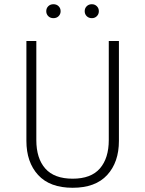

<svg xmlns="http://www.w3.org/2000/svg" viewBox="-20 -878 688 909"><path d="M543 -211Q543 -110 487.5 -49.5Q432 11 324 11Q216 11 160.5 -49.5Q105 -110 105 -211V-684H152V-215Q152 -128 194.5 -80Q237 -32 324 -32Q411 -32 453 -80.5Q495 -129 495 -215V-684H543ZM267 -825Q267 -811 257.5 -801.5Q248 -792 233 -792Q218 -792 208.5 -801.5Q199 -811 199 -825Q199 -839 208.5 -848.5Q218 -858 233 -858Q248 -858 257.5 -848.5Q267 -839 267 -825ZM448 -825Q448 -811 438.5 -801.5Q429 -792 415 -792Q400 -792 390.5 -801.5Q381 -811 381 -825Q381 -839 390.5 -848.5Q400 -858 415 -858Q429 -858 438.5 -848.5Q448 -839 448 -825Z"/></svg>

Font: FiraGO ExtraLight
Style: Regular
Weight: 200
Designer: bBox Type
Foundry: bBox Type GmbH
Version: Version 1.001